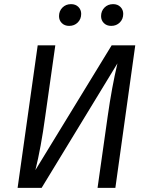

<svg xmlns="http://www.w3.org/2000/svg" viewBox="-20 -907 715 927"><path d="M537 0H451L500 -346Q520 -487 547 -601L181 0H65L162 -688H247L198 -342Q178 -195 151 -86L519 -688H633ZM265 -829Q265 -854 281.5 -870.5Q298 -887 323 -887Q345 -887 358.5 -873.5Q372 -860 372 -840Q372 -815 355.5 -798.5Q339 -782 314 -782Q292 -782 278.5 -795.5Q265 -809 265 -829ZM468 -829Q468 -854 484.5 -870.5Q501 -887 526 -887Q548 -887 561.5 -873.5Q575 -860 575 -840Q575 -815 558.5 -798.5Q542 -782 517 -782Q495 -782 481.5 -795.5Q468 -809 468 -829Z"/></svg>

Font: FiraGO Book
Style: Italic
Weight: 350
Italic angle: -8°
Designer: bBox Type GmbH
Foundry: bBox Type GmbH
Version: Version 1.001